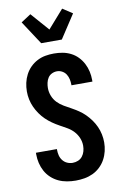

<svg xmlns="http://www.w3.org/2000/svg" viewBox="-106 -1051 712 1118"><g transform="rotate(-10 250.0 -492.0)"><path d="M249 8Q223 8 197 3.5Q171 -1 147.5 -12Q124 -23 104.5 -41Q85 -59 72.5 -82Q60 -105 54 -130.5Q48 -156 48 -182V-192H172V-188Q172 -171 176 -154.5Q180 -138 190.5 -124.5Q201 -111 216.5 -104Q232 -97 249 -97Q266 -97 281.5 -103.5Q297 -110 307 -123Q317 -136 321.5 -152Q326 -168 326 -185Q326 -209 316.5 -231.5Q307 -254 290.5 -271.5Q274 -289 253 -301Q232 -313 211 -324.5Q190 -336 170 -350Q150 -364 133 -380.5Q116 -397 102 -417Q88 -437 78 -459Q68 -481 63 -504.5Q58 -528 58 -552Q58 -578 63.5 -603Q69 -628 81 -651Q93 -674 111 -692Q129 -710 152 -722Q175 -734 200 -738.5Q225 -743 251 -743Q277 -743 302 -738.5Q327 -734 350 -722.5Q373 -711 391 -692.5Q409 -674 421 -651Q433 -628 438.5 -603Q444 -578 444 -553V-543H320V-547Q320 -563 316.5 -579Q313 -595 304.5 -608.5Q296 -622 281.5 -630Q267 -638 251 -638Q235 -638 220.5 -631Q206 -624 197.5 -611Q189 -598 185.5 -582Q182 -566 182 -551Q182 -527 191 -504Q200 -481 217 -463.5Q234 -446 255 -434Q276 -422 297 -410.5Q318 -399 338 -385.5Q358 -372 375 -355Q392 -338 406 -318.5Q420 -299 430 -277Q440 -255 445 -231Q450 -207 450 -183Q450 -157 444 -131.5Q438 -106 425.5 -83Q413 -60 393.5 -41.5Q374 -23 350.5 -12Q327 -1 301 3.5Q275 8 249 8ZM189 -815 98 -954 156 -992 250 -885 344 -992 402 -954 311 -815Z"/></g></svg>

Font: Iosevka Extrabold
Style: Regular
Weight: 800
Monospace: yes
Designer: Belleve Invis
Foundry: Belleve Invis
Version: Version 32.5.0; ttfautohint (v1.8.4)